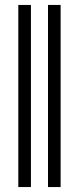

<svg xmlns="http://www.w3.org/2000/svg" viewBox="-20 -756 320 776"><path d="M105 0V-736H54V0ZM225 0V-736H174V0Z"/></svg>

Font: XITS Math
Style: Regular
Weight: 400
Designer: MicroPress Inc., with final additions and corrections provided by Coen Hoffman, Elsevier (retired)
Version: Version 1.302